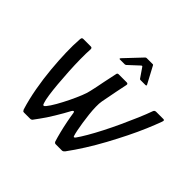

<svg xmlns="http://www.w3.org/2000/svg" viewBox="-155 -797 964 964"><g transform="rotate(45 327.5 -314.5)"><path d="M131 0Q125 0 123 -2Q121 -4 118 -10Q101 -65 90 -126.5Q79 -188 73.5 -248.5Q68 -309 66.5 -362Q65 -415 68 -454Q68 -462 70 -467Q72 -472 79 -472H132Q142 -472 142 -462Q140 -430 140.5 -389Q141 -348 143.5 -304.5Q146 -261 149.5 -221Q153 -181 157.5 -150.5Q162 -120 167 -106Q172 -85 185 -101Q199 -118 215.5 -147Q232 -176 247.5 -208Q263 -240 274.5 -268.5Q286 -297 289 -314Q293 -329 297 -350.5Q301 -372 305.5 -393.5Q310 -415 314 -433.5Q318 -452 320 -462Q321 -472 330 -472H387Q391 -472 394 -470Q397 -468 396 -462Q391 -440 384 -404Q377 -368 367 -316Q364 -300 364.5 -275.5Q365 -251 368 -224Q371 -197 375 -171Q379 -145 383 -125.5Q387 -106 390 -97Q393 -83 403 -96Q416 -114 435 -146.5Q454 -179 475 -220Q496 -261 516 -304.5Q536 -348 553.5 -389Q571 -430 582 -461Q585 -472 597 -472H648Q654 -472 654.5 -468Q655 -464 652 -456Q640 -423 621.5 -379.5Q603 -336 579 -287.5Q555 -239 528 -189.5Q501 -140 472 -94Q443 -48 415 -10Q410 -4 406.5 -2Q403 0 399 0H356Q351 0 348.5 -2Q346 -4 344 -8Q337 -30 329.5 -60Q322 -90 316 -120.5Q310 -151 307 -173Q306 -182 301.5 -181.5Q297 -181 293 -174Q285 -159 274 -139.5Q263 -120 251 -100.5Q239 -81 228 -64Q218 -49 207 -34Q196 -19 188 -8Q186 -4 182 -2Q178 0 174 0ZM282 -529Q278 -529 278 -531Q278 -533 280 -536L365 -626Q368 -629 373 -629H415Q419 -629 420 -626L468 -536Q470 -533 468.5 -531Q467 -529 463 -529H428Q424 -529 422 -532L387 -583Q384 -587 379 -583L324 -532Q320 -529 316 -529Z"/></g></svg>

Font: Glory
Style: Italic
Weight: 400
Italic angle: -12°
Designer: Robert Leuschke
Foundry: Robert Leuschke
Version: Version 1.011